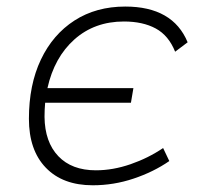

<svg xmlns="http://www.w3.org/2000/svg" viewBox="-20 -547 626 577"><path d="M258.8 9.8Q168.5 9.8 117.7 -43Q66.9 -95.7 66.9 -189.9Q66.9 -292 102.8 -367.7Q138.7 -443.4 203.9 -485.4Q269 -527.3 356.4 -527.3Q499.5 -527.3 543.9 -419.9L506.3 -391.6Q486.8 -440.4 448 -461.4Q409.2 -482.4 352.5 -482.4Q264.2 -482.4 203.6 -428.5Q143.1 -374.5 122.6 -282.2H380.9L373.5 -238.3H115.7Q113.8 -217.8 113.8 -195.8Q114.7 -120.1 155.3 -77.6Q195.8 -35.2 268.1 -35.2Q319.3 -35.2 372.3 -53.5Q425.3 -71.8 470.2 -102.1L488.8 -63Q441.4 -30.3 381.6 -10.3Q321.8 9.8 258.8 9.8Z"/></svg>

Font: CaskaydiaCove NFP ExtraLight
Style: Italic
Weight: 200
Italic angle: -10°
Designer: Aaron Bell
Foundry: Saja Typeworks
Version: Version 2111.001; VTT 6.35;Nerd Fonts 3.1.1